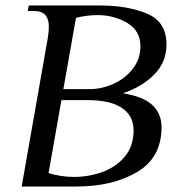

<svg xmlns="http://www.w3.org/2000/svg" viewBox="-20 -680 664 700"><path d="M154 -540Q158 -561 158 -583Q158 -611 145 -625.5Q132 -640 101 -640H81L85 -660H345Q444 -660 515.5 -630.5Q587 -601 587 -518Q587 -454 543 -409Q499 -364 428 -340Q503 -328 536 -296.5Q569 -265 569 -217Q569 -105 479.5 -52.5Q390 0 259 0H59ZM306 -355Q350 -355 393 -374Q436 -393 464 -429Q492 -465 492 -512Q492 -567 444.5 -596Q397 -625 334 -625Q299 -625 257 -615L211 -355ZM467 -204Q467 -258 424.5 -286.5Q382 -315 299 -315H204L157 -49Q202 -35 250 -35Q304 -35 353.5 -53Q403 -71 435 -109Q467 -147 467 -204Z"/></svg>

Font: Philosopher
Style: Italic
Weight: 400
Italic angle: -10°
Designer: Jovanny Lemonad
Foundry: Jovanny Lemonad
Version: Version 2.000